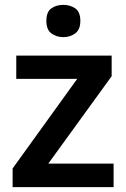

<svg xmlns="http://www.w3.org/2000/svg" viewBox="-20 -771 521 791"><path d="M448 0H32V-77L298 -446H47V-542H440V-457L179 -97H448ZM241 -751Q269 -751 290 -736.5Q311 -722 311 -685Q311 -649 290 -633.5Q269 -618 241 -618Q212 -618 191.5 -633.5Q171 -649 171 -685Q171 -722 191.5 -736.5Q212 -751 241 -751Z"/></svg>

Font: Noto Sans Thai SemiBold
Style: Regular
Weight: 600
Version: Version 2.001